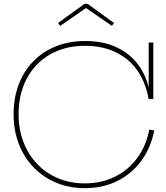

<svg xmlns="http://www.w3.org/2000/svg" viewBox="-20 -974 865 1002"><path d="M423 8Q342 8 274 -20.2Q206 -48.5 156 -100Q106 -151.5 78.5 -222.2Q51 -293 51 -378Q51 -462 77.2 -532Q103.5 -602 152.8 -653Q202 -704 271 -732Q340 -760 425 -760Q514.5 -760 581.8 -730.2Q649 -700.5 692.5 -647.5Q736 -594.5 754 -525H764L756 -457Q730.5 -593.5 643 -664.2Q555.5 -735 425 -735Q319 -735 240.8 -689.8Q162.5 -644.5 119.8 -564Q77 -483.5 77 -378Q77 -298 102.8 -231.8Q128.5 -165.5 175 -117.2Q221.5 -69 284.8 -43Q348 -17 423 -17Q509.5 -17 579.8 -51.8Q650 -86.5 696.5 -149.8Q743 -213 759 -298L785 -293Q767 -202 717 -134.2Q667 -66.5 591.8 -29.2Q516.5 8 423 8ZM756 -457V-752H780V-457ZM437 -954 575 -854 564 -839 429 -932 294 -839 283 -854 421 -954Z"/></svg>

Font: Hepta Slab ExtraLight ExtraLight
Style: Regular
Weight: 250
Version: Version 1.102